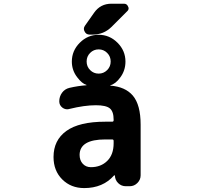

<svg xmlns="http://www.w3.org/2000/svg" viewBox="-20 -1004 1040 1014"><path d="M501 -615.2Q527.3 -615.2 545.9 -633.8Q564.5 -652.3 564.5 -679.2Q564.5 -706.1 545.9 -724.6Q527.3 -743.2 501 -743.2Q474.6 -743.2 456.1 -724.6Q437.5 -706.1 437.5 -679.2Q437.5 -652.3 456.1 -633.8Q474.6 -615.2 501 -615.2ZM572.3 -361.3Q580.1 -361.3 580.1 -369.1V-372.1Q580.1 -415 560.1 -431.6Q540 -448.2 486.3 -448.2Q425.8 -448.2 346.7 -428.7Q340.8 -426.8 335 -426.8Q321.3 -426.8 309.6 -435.5Q293 -448.2 293 -468.8Q293 -494.1 307.6 -514.2Q322.3 -534.2 346.7 -540Q393.6 -550.8 436.5 -553.7Q436.5 -553.7 437 -554.2Q437.5 -554.7 436.5 -555.7Q413.1 -562.5 388.7 -594.7Q359.4 -631.8 359.4 -678.7Q359.4 -736.3 401.4 -778.3Q443.4 -820.3 501 -820.3Q558.6 -820.3 600.6 -778.3Q642.6 -736.3 642.6 -678.7Q642.6 -630.9 614.3 -593.8Q589.8 -560.5 562.5 -553.7Q562.5 -553.7 562.5 -553.2Q562.5 -552.7 562.5 -551.8Q641.6 -545.9 681.6 -499Q722.7 -450.2 722.7 -345.7V-78.1Q722.7 -54.7 705.6 -37.6Q688.5 -20.5 665 -20.5H644.5Q621.1 -20.5 604.5 -36.6Q587.9 -52.7 586.9 -76.2Q586.9 -77.1 585 -78.1Q583 -79.1 582 -77.1Q523.4 -10.7 424.8 -10.7Q354.5 -10.7 308.6 -56.6Q262.7 -102.5 262.7 -174.8Q262.7 -263.7 330.6 -312.5Q398.4 -361.3 536.1 -361.3ZM580.1 -259.8Q580.1 -267.6 572.3 -267.6H536.1Q401.4 -267.6 400.4 -186.5Q400.4 -157.2 417 -139.2Q433.6 -121.1 460 -121.1Q512.7 -121.1 546.4 -154.3Q580.1 -187.5 580.1 -247.1ZM477.5 -937.5Q510.7 -984.4 568.4 -984.4H634.8Q650.4 -984.4 656.2 -969.7Q659.2 -964.8 659.2 -960Q659.2 -951.2 651.4 -944.3L568.4 -861.3Q527.3 -821.3 469.7 -821.3H453.1Q434.6 -821.3 426.8 -837.9Q422.9 -844.7 422.9 -851.6Q422.9 -860.4 428.7 -868.2Z"/></svg>

Font: Gen Jyuu Gothic Monospace Bold
Style: Bold
Weight: 700
Designer: [Source Han Sans]
Ryoko NISHIZUKA  (kana & ideographs); Paul D. Hunt (Latin, Greek & Cyrillic); Wenlong ZHANG  (bopomofo
Version: Version 1.002.20150607